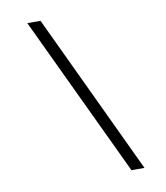

<svg xmlns="http://www.w3.org/2000/svg" viewBox="-92 -836 868 1002"><g transform="rotate(-10 342.0 -335.0)"><path d="M592 90H523L121 -760H191Z"/></g></svg>

Font: DM Sans 12pt Light
Style: Italic
Weight: 300
Italic angle: -10°
Version: Version 4.004;gftools[0.9.30]